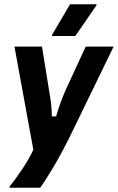

<svg xmlns="http://www.w3.org/2000/svg" viewBox="-20 -720 557 907"><path d="M25 166.7V161.7Q55 124.2 85.8 77.9Q116.7 31.7 137.5 -12.5L48.3 -500H178.3L210.8 -299.2Q215 -273.3 219.6 -244.2Q224.2 -215 225 -170H245Q258.3 -215 270.4 -246.7Q282.5 -278.3 292.5 -300L385 -500H516.7L320 -95Q275 -2.5 234.6 65.4Q194.2 133.3 170 166.7ZM225.8 -550V-555L310.8 -700H435.8V-695L335.8 -550Z"/></svg>

Font: Familjen Grotesk GF
Style: Bold Italic
Weight: 700
Designer: Anders Wikstroem, Jonas Baeckman, Matilda Gysing, Kristian Moeller
Foundry: Familjen STHML AB
Version: Version 2.000; Beta; Release 4; Build 6